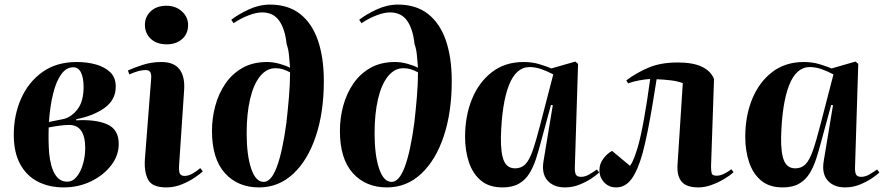

<svg xmlns="http://www.w3.org/2000/svg" viewBox="-20 -802 3849 836"><path d="M257 14Q194 14 145 -11Q96 -36 68 -87Q40 -138 40 -215Q40 -301 72 -373Q104 -445 165 -488.5Q226 -532 314 -532Q360 -532 398.5 -521Q437 -510 460.5 -487Q484 -464 484 -425Q484 -367 435 -332Q386 -297 312 -283V-278Q395 -283 446 -261Q497 -239 497 -175Q497 -125 464 -82Q431 -39 376.5 -12.5Q322 14 257 14ZM193 -271 253 -283Q289 -290 316.5 -325Q344 -360 344 -423Q344 -462 333 -485.5Q322 -509 299 -509Q269 -509 247 -479Q225 -449 211.5 -395Q198 -341 193 -271ZM272 -11Q297 -11 314.5 -33Q332 -55 341.5 -88.5Q351 -122 351 -157Q351 -258 281 -258Q263 -258 240.5 -255Q218 -252 192 -247Q190 -188 194 -135Q200 -75 219.5 -43Q239 -11 272 -11Z M611 -694Q611 -729 636.5 -753Q662 -777 705 -777Q745 -777 772 -752.5Q799 -728 799 -693Q799 -655 773 -632Q747 -609 706 -609Q662 -609 636.5 -633Q611 -657 611 -694ZM638 -458Q640 -478 634.5 -487.5Q629 -497 613 -497Q586 -497 543 -478L537 -495Q560 -506 599.5 -519Q639 -532 682 -532Q737 -532 761 -501Q785 -470 782 -414L760 -86Q758 -59 762.5 -47.5Q767 -36 784 -36Q800 -36 818 -46Q836 -56 852 -70L863 -56Q852 -45 827.5 -28.5Q803 -12 771 1Q739 14 704 14Q643 14 625 -19.5Q607 -53 611 -110Z M987 -716Q1018 -740 1063.5 -761Q1109 -782 1156 -782Q1235 -782 1287 -741Q1339 -700 1364.5 -625.5Q1390 -551 1390 -449Q1390 -313 1355 -208.5Q1320 -104 1256.5 -45Q1193 14 1108 14Q1015 14 959 -48.5Q903 -111 903 -232Q903 -288 917.5 -341.5Q932 -395 961.5 -438Q991 -481 1036 -506.5Q1081 -532 1143 -532Q1170 -532 1198 -524Q1226 -516 1243 -507Q1241 -530 1238.5 -559Q1236 -588 1228 -610Q1221 -676 1195.5 -712Q1170 -748 1121 -748Q1096 -748 1062 -735Q1028 -722 997 -701ZM1128 -10Q1161 -10 1185.5 -75.5Q1210 -141 1227 -267Q1233 -320 1238 -378Q1243 -436 1243 -487Q1226 -496 1211.5 -500.5Q1197 -505 1179 -505Q1141 -505 1112.5 -470Q1084 -435 1069 -371Q1054 -307 1054 -222Q1054 -127 1073.5 -68.5Q1093 -10 1128 -10Z M1544 -716Q1575 -740 1620.5 -761Q1666 -782 1713 -782Q1792 -782 1844 -741Q1896 -700 1921.5 -625.5Q1947 -551 1947 -449Q1947 -313 1912 -208.5Q1877 -104 1813.5 -45Q1750 14 1665 14Q1572 14 1516 -48.5Q1460 -111 1460 -232Q1460 -288 1474.5 -341.5Q1489 -395 1518.5 -438Q1548 -481 1593 -506.5Q1638 -532 1700 -532Q1727 -532 1755 -524Q1783 -516 1800 -507Q1798 -530 1795.5 -559Q1793 -588 1785 -610Q1778 -676 1752.5 -712Q1727 -748 1678 -748Q1653 -748 1619 -735Q1585 -722 1554 -701ZM1685 -10Q1718 -10 1742.5 -75.5Q1767 -141 1784 -267Q1790 -320 1795 -378Q1800 -436 1800 -487Q1783 -496 1768.5 -500.5Q1754 -505 1736 -505Q1698 -505 1669.5 -470Q1641 -435 1626 -371Q1611 -307 1611 -222Q1611 -127 1630.5 -68.5Q1650 -10 1685 -10Z M2483 -76Q2482 -54 2487 -43Q2492 -32 2510 -32Q2528 -32 2546.5 -43Q2565 -54 2579 -64L2589 -51Q2579 -41 2556 -25.5Q2533 -10 2503 2Q2473 14 2440 14Q2390 14 2363.5 -16.5Q2337 -47 2347 -103L2387 -344L2379 -345L2335 -183Q2325 -145 2313.5 -109.5Q2302 -74 2284.5 -46Q2267 -18 2239 -2Q2211 14 2168 14Q2110 14 2074.5 -15.5Q2039 -45 2022 -95Q2005 -145 2005 -206Q2005 -297 2035 -370.5Q2065 -444 2122 -488Q2179 -532 2260 -532Q2297 -532 2328.5 -522.5Q2360 -513 2381 -504L2485 -534L2497 -524ZM2223 -69Q2250 -69 2267.5 -87Q2285 -105 2299.5 -146.5Q2314 -188 2332 -258L2389 -478Q2361 -493 2335.5 -501.5Q2310 -510 2286 -510Q2227 -510 2196 -431Q2165 -352 2161 -205Q2160 -135 2174 -102Q2188 -69 2223 -69Z M2707 -452Q2749 -484 2802.5 -507Q2856 -530 2931 -530Q2997 -530 3036 -511.5Q3075 -493 3089 -458L3076 -78Q3076 -57 3079 -47Q3082 -37 3100 -37Q3117 -37 3134 -46Q3151 -55 3165 -65L3174 -52Q3160 -39 3134.5 -23.5Q3109 -8 3079 3Q3049 14 3021 14Q2969 14 2948 -11Q2927 -36 2930 -84L2953 -440Q2929 -449 2898.5 -452.5Q2868 -456 2839 -457Q2831 -405 2821 -345.5Q2811 -286 2800 -231Q2789 -176 2778 -135Q2757 -60 2730 -23Q2703 14 2663 14Q2631 14 2610.5 -8Q2590 -30 2590 -61Q2590 -88 2606.5 -110.5Q2623 -133 2645 -145L2723 -80Q2733 -93 2741.5 -115.5Q2750 -138 2758 -165Q2771 -211 2784.5 -286.5Q2798 -362 2811 -458Q2790 -457 2763 -452Q2736 -447 2715 -439Z M3703 -76Q3702 -54 3707 -43Q3712 -32 3730 -32Q3748 -32 3766.5 -43Q3785 -54 3799 -64L3809 -51Q3799 -41 3776 -25.5Q3753 -10 3723 2Q3693 14 3660 14Q3610 14 3583.5 -16.5Q3557 -47 3567 -103L3607 -344L3599 -345L3555 -183Q3545 -145 3533.5 -109.5Q3522 -74 3504.5 -46Q3487 -18 3459 -2Q3431 14 3388 14Q3330 14 3294.5 -15.5Q3259 -45 3242 -95Q3225 -145 3225 -206Q3225 -297 3255 -370.5Q3285 -444 3342 -488Q3399 -532 3480 -532Q3517 -532 3548.5 -522.5Q3580 -513 3601 -504L3705 -534L3717 -524ZM3443 -69Q3470 -69 3487.5 -87Q3505 -105 3519.5 -146.5Q3534 -188 3552 -258L3609 -478Q3581 -493 3555.5 -501.5Q3530 -510 3506 -510Q3447 -510 3416 -431Q3385 -352 3381 -205Q3380 -135 3394 -102Q3408 -69 3443 -69Z"/></svg>

Font: Literata 72pt
Style: Bold Italic
Weight: 700
Italic angle: -2°
Designer: Latin by Veronika Burian and Jose Scaglione. Greek by Irene Vlachou. Cyrillic by Vera Evstafieva
Foundry: TypeTogether
Version: Version 3.002